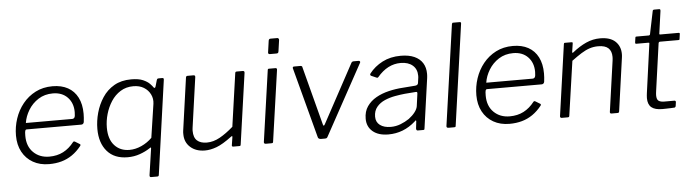

<svg xmlns="http://www.w3.org/2000/svg" viewBox="-52 -972 4918 1366"><g transform="rotate(-5 2407.0 -288.5)"><path d="M264 10Q198 10 149 -18Q100 -46 73 -96Q46 -146 46 -213Q46 -275 65.5 -333.5Q85 -392 122.5 -438.5Q160 -485 213.5 -512.5Q267 -540 335 -540Q399 -540 444.5 -515Q490 -490 514.5 -442Q539 -394 539 -326Q539 -312 538 -297.5Q537 -283 535 -267Q534 -260 529 -255Q524 -250 516 -250H125Q118 -250 115 -241.5Q112 -233 112 -205Q112 -130 156.5 -86.5Q201 -43 270 -43Q326 -43 369.5 -65.5Q413 -88 447 -132Q451 -136 454.5 -135.5Q458 -135 461 -133L492 -114Q501 -110 495 -100Q465 -62 429.5 -37.5Q394 -13 353 -1.5Q312 10 264 10ZM455 -296Q465 -296 471 -304Q477 -312 477 -343Q477 -408 438 -448.5Q399 -489 333 -489Q274 -489 229.5 -460.5Q185 -432 158 -387.5Q131 -343 124 -296Z M977 165Q967 165 968 151L995 -33Q997 -44 995 -45Q993 -46 983 -39Q953 -19 912 -4.5Q871 10 825 10Q730 10 678.5 -49.5Q627 -109 627 -209Q627 -266 643 -324Q659 -382 691.5 -431.5Q724 -481 775 -510.5Q826 -540 897 -540Q950 -540 981 -526.5Q1012 -513 1028.5 -496Q1045 -479 1052 -468Q1056 -464 1059.5 -465Q1063 -466 1066 -475L1078 -517Q1081 -526 1084 -528Q1087 -530 1096 -530H1118Q1125 -530 1127.5 -526.5Q1130 -523 1128 -513L1034 155Q1033 161 1030 163Q1027 165 1022 165H977ZM842 -41Q885 -41 928 -60.5Q971 -80 1004 -113L1040 -353Q1045 -389 1029.5 -420.5Q1014 -452 983 -471Q952 -490 908 -490Q856 -490 816 -465Q776 -440 749.5 -399Q723 -358 709 -309.5Q695 -261 695 -212Q695 -130 735.5 -85.5Q776 -41 842 -41Z M1377 10Q1313 10 1273 -25.5Q1233 -61 1233 -119Q1233 -125 1233 -131Q1233 -137 1234 -142L1287 -519Q1288 -525 1291 -527.5Q1294 -530 1299 -530H1342Q1348 -530 1351 -526.5Q1354 -523 1353 -516L1303 -161Q1302 -154 1301.5 -148Q1301 -142 1301 -137Q1301 -89 1325.5 -67Q1350 -45 1395 -45Q1442 -45 1488.5 -71Q1535 -97 1585 -141L1639 -520Q1640 -526 1642.5 -528Q1645 -530 1651 -530H1693Q1700 -530 1703 -526.5Q1706 -523 1705 -516L1633 -9Q1632 -4 1630.5 -2Q1629 0 1623 0H1580Q1575 0 1572 -2.5Q1569 -5 1570 -10L1579 -68Q1580 -74 1577.5 -75Q1575 -76 1570 -72Q1505 -23 1460.5 -6.5Q1416 10 1377 10Z M1865 -13Q1864 -4 1861.5 -2Q1859 0 1850 0H1813Q1805 0 1801.5 -3.5Q1798 -7 1799 -14L1871 -520Q1872 -527 1874 -528.5Q1876 -530 1881 -530H1927Q1933 -530 1935.5 -526.5Q1938 -523 1937 -517ZM1959 -649Q1958 -641 1955 -637Q1952 -633 1943 -633H1895Q1888 -633 1885.5 -638Q1883 -643 1885 -650L1896 -728Q1898 -742 1910 -742H1959Q1964 -742 1967.5 -737.5Q1971 -733 1970 -726Z M2520 -530Q2527 -530 2530 -525.5Q2533 -521 2530 -516L2254 -12Q2250 -4 2245.5 -2Q2241 0 2233 0H2206Q2197 0 2191 -4Q2185 -8 2184 -14L2050 -519Q2049 -530 2060 -530H2106Q2111 -530 2115 -527Q2119 -524 2119 -518L2228 -101Q2233 -82 2244 -105L2470 -523Q2475 -530 2484 -530H2520Z M2880 -65Q2837 -27 2789 -8.5Q2741 10 2687 10Q2616 10 2575.5 -24Q2535 -58 2535 -115Q2535 -167 2560 -203Q2585 -239 2625.5 -262Q2666 -285 2716.5 -297Q2767 -309 2817 -312L2907 -319Q2926 -321 2928 -336L2932 -365Q2933 -370 2933.5 -376Q2934 -382 2934 -387Q2934 -435 2902.5 -462Q2871 -489 2817 -489Q2770 -489 2728.5 -467.5Q2687 -446 2650 -402Q2647 -399 2644.5 -398.5Q2642 -398 2638 -400L2599 -417Q2596 -419 2594.5 -422.5Q2593 -426 2597 -433Q2634 -481 2691 -510.5Q2748 -540 2822 -540Q2880 -540 2919 -522.5Q2958 -505 2978 -473Q2998 -441 2998 -396Q2998 -389 2997.5 -381.5Q2997 -374 2996 -366L2946 -11Q2945 -3 2943 -1.5Q2941 0 2934 0H2897Q2892 0 2889 -3.5Q2886 -7 2886 -14L2892 -67Q2891 -79 2880 -65ZM2917 -261Q2918 -269 2915.5 -272Q2913 -275 2906 -274L2828 -268Q2797 -265 2758 -258Q2719 -251 2684 -236Q2649 -221 2626 -193.5Q2603 -166 2603 -124Q2603 -85 2631.5 -63.5Q2660 -42 2709 -42Q2745 -42 2778.5 -55Q2812 -68 2840 -87Q2868 -108 2885 -130.5Q2902 -153 2905 -173Z M3169 -13Q3168 -4 3166 -2Q3164 0 3154 0H3117Q3109 0 3105.5 -3.5Q3102 -7 3103 -14L3205 -732Q3207 -739 3208.5 -740.5Q3210 -742 3216 -742H3261Q3273 -742 3270 -729Z M3552 10Q3486 10 3437 -18Q3388 -46 3361 -96Q3334 -146 3334 -213Q3334 -275 3353.5 -333.5Q3373 -392 3410.5 -438.5Q3448 -485 3501.5 -512.5Q3555 -540 3623 -540Q3687 -540 3732.5 -515Q3778 -490 3802.5 -442Q3827 -394 3827 -326Q3827 -312 3826 -297.5Q3825 -283 3823 -267Q3822 -260 3817 -255Q3812 -250 3804 -250H3413Q3406 -250 3403 -241.5Q3400 -233 3400 -205Q3400 -130 3444.5 -86.5Q3489 -43 3558 -43Q3614 -43 3657.5 -65.5Q3701 -88 3735 -132Q3739 -136 3742.5 -135.5Q3746 -135 3749 -133L3780 -114Q3789 -110 3783 -100Q3753 -62 3717.5 -37.5Q3682 -13 3641 -1.5Q3600 10 3552 10ZM3743 -296Q3753 -296 3759 -304Q3765 -312 3765 -343Q3765 -408 3726 -448.5Q3687 -489 3621 -489Q3562 -489 3517.5 -460.5Q3473 -432 3446 -387.5Q3419 -343 3412 -296Z M3925 0Q3919 0 3916 -4Q3913 -8 3914 -13L3986 -521Q3987 -527 3988.5 -528.5Q3990 -530 3995 -530H4041Q4046 -530 4048 -528Q4050 -526 4049 -520L4040 -461Q4039 -450 4048 -457Q4098 -497 4146 -518.5Q4194 -540 4246 -540Q4318 -540 4354.5 -505.5Q4391 -471 4391 -415Q4391 -409 4390.5 -402.5Q4390 -396 4389 -389L4336 -11Q4335 -5 4332.5 -2.5Q4330 0 4323 0H4280Q4274 0 4271.5 -4Q4269 -8 4270 -13L4321 -374Q4322 -381 4322.5 -388Q4323 -395 4323 -401Q4323 -442 4300 -463.5Q4277 -485 4227 -485Q4195 -485 4166 -475.5Q4137 -466 4106 -446.5Q4075 -427 4036 -398L3980 -10Q3979 -4 3976.5 -2Q3974 0 3967 0H3925Z M4644 0Q4591 0 4566 -21Q4541 -42 4541 -87Q4541 -96 4542 -105Q4543 -114 4544 -123L4592 -471Q4593 -476 4591.5 -477.5Q4590 -479 4585 -479H4499Q4491 -479 4492 -489L4497 -524Q4498 -528 4499.5 -529Q4501 -530 4505 -530H4593Q4597 -530 4600 -533Q4603 -536 4603 -540L4636 -700Q4637 -710 4648 -710H4683Q4689 -710 4690.5 -706.5Q4692 -703 4691 -695L4669 -537Q4668 -533 4669.5 -531.5Q4671 -530 4675 -530H4805Q4810 -530 4812.5 -528Q4815 -526 4814 -522L4809 -486Q4808 -481 4807 -480Q4806 -479 4800 -479H4669Q4660 -479 4658 -469L4611 -133Q4610 -124 4609 -117Q4608 -110 4608 -102Q4608 -71 4622 -61.5Q4636 -52 4662 -52H4735Q4739 -52 4742 -48.5Q4745 -45 4744 -41L4740 -13Q4739 -6 4732 -3Q4722 -2 4705 -1.5Q4688 -1 4671 -0.5Q4654 0 4644 0Z"/></g></svg>

Font: Libre Franklin Thin Light
Style: Italic
Weight: 300
Italic angle: -8°
Version: Version 3.000